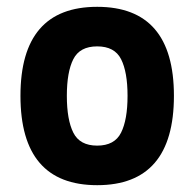

<svg xmlns="http://www.w3.org/2000/svg" viewBox="-20 -531 570 563"><path d="M490 -250Q490 12 265 12Q40 12 40 -250Q40 -511 265 -511Q490 -511 490 -250ZM195 -142Q214 -104 265 -104Q316 -104 335 -142Q354 -180 354 -250Q354 -320 335 -357.5Q316 -395 265 -395Q214 -395 195 -357.5Q176 -320 176 -250Q176 -180 195 -142Z"/></svg>

Font: TypoPRO Titillium Maps
Style: 999 wt
Weight: 900
Designer: Campivisivi
Foundry: Accademia di Belle Arti di Urbino and students of MA course of Visual design
Version: Version 001.001